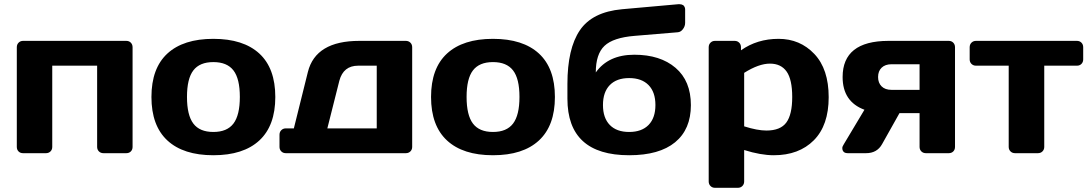

<svg xmlns="http://www.w3.org/2000/svg" viewBox="-20 -730 5192 915"><path d="M60.1 -29.8V-504.9Q60.1 -518.1 68.6 -526.6Q77.1 -535.2 89.8 -535.2H582Q595.2 -535.2 603.5 -526.6Q611.8 -518.1 611.8 -504.9V-29.8Q611.8 -16.6 603.5 -8.3Q595.2 0 582 0H473.1Q460 0 451.4 -8.5Q442.9 -17.1 442.9 -29.8V-417H229V-29.8Q229 -16.6 220.5 -8.3Q211.9 0 199.2 0H89.8Q76.7 0 68.4 -8.3Q60.1 -16.6 60.1 -29.8Z M777.8 -60.5Q701.7 -130.9 701.7 -267.8Q701.7 -404.8 777.8 -474.9Q854 -544.9 996.8 -544.9Q1139.6 -544.9 1215.8 -474.9Q1292 -404.8 1292 -267.8Q1292 -130.9 1215.8 -60.5Q1139.6 9.8 996.8 9.8Q854 9.8 777.8 -60.5ZM901.4 -394.5Q871.1 -355 871.1 -268.1Q871.1 -181.2 901.4 -141.1Q931.6 -101.1 996.8 -101.1Q1062 -101.1 1092.5 -141.1Q1123 -181.2 1123 -268.1Q1123 -355 1092.5 -394.5Q1062 -434.1 996.8 -434.1Q931.6 -434.1 901.4 -394.5Z M1312 -29.8V-87.9Q1312 -101.1 1320.6 -109.6Q1329.1 -118.2 1342.3 -118.2H1380.4L1447.3 -387.2Q1484.4 -535.2 1692.4 -535.2H1914.1Q1927.2 -535.2 1935.8 -526.6Q1944.3 -518.1 1944.3 -504.9V-29.8Q1944.3 -17.1 1935.8 -8.5Q1927.2 0 1914.1 0H1342.3Q1329.1 0 1320.6 -8.5Q1312 -17.1 1312 -29.8ZM1540 -118.2H1775.4V-417H1687Q1616.2 -417 1597.2 -345.2Z M2110.4 -60.5Q2034.2 -130.9 2034.2 -267.8Q2034.2 -404.8 2110.4 -474.9Q2186.5 -544.9 2329.3 -544.9Q2472.2 -544.9 2548.3 -474.9Q2624.5 -404.8 2624.5 -267.8Q2624.5 -130.9 2548.3 -60.5Q2472.2 9.8 2329.3 9.8Q2186.5 9.8 2110.4 -60.5ZM2233.9 -394.5Q2203.6 -355 2203.6 -268.1Q2203.6 -181.2 2233.9 -141.1Q2264.2 -101.1 2329.3 -101.1Q2394.5 -101.1 2425 -141.1Q2455.6 -181.2 2455.6 -268.1Q2455.6 -355 2425 -394.5Q2394.5 -434.1 2329.3 -434.1Q2264.2 -434.1 2233.9 -394.5Z M2684.1 -259.8V-330.1Q2684.1 -498 2743.2 -585.4Q2802.2 -672.9 2944.3 -686L3213.4 -710Q3213.4 -710 3218.3 -710Q3228.5 -710 3236.3 -705.1Q3245.1 -696.8 3245.1 -685.1V-621.1Q3245.1 -605 3234.6 -591.1Q3224.1 -577.1 3209.5 -576.2L3004.4 -559.1Q2902.3 -550.8 2860.8 -511.5Q2819.3 -472.2 2819.3 -384.8Q2879.4 -469.2 3002.9 -469.2Q3126.5 -469.2 3199.5 -406.7Q3272.5 -344.2 3272.5 -229Q3272.5 -113.8 3197.3 -52Q3122.1 9.8 2978.5 9.8Q2684.1 9.8 2684.1 -259.8ZM2978.3 -357.9Q2918.5 -357.9 2886 -324.5Q2853.5 -291 2853.5 -229.5Q2853.5 -168 2886 -134.5Q2918.5 -101.1 2978.3 -101.1Q3038.1 -101.1 3070.8 -134.5Q3103.5 -168 3103.5 -229.5Q3103.5 -291 3070.8 -324.5Q3038.1 -357.9 2978.3 -357.9Z M3357.4 134.8V-504.9Q3357.4 -518.1 3366 -526.6Q3374.5 -535.2 3387.2 -535.2H3481.4Q3494.1 -535.2 3502.7 -526.6Q3511.2 -518.1 3511.2 -504.9V-490.2Q3588.4 -544.9 3690.4 -544.9Q3792.5 -544.9 3860.8 -472.9Q3929.2 -400.9 3929.2 -266.8Q3929.2 -132.8 3858.4 -61.5Q3787.6 9.8 3667.5 9.8Q3605.5 9.8 3526.4 -15.1V134.8Q3526.4 147.9 3517.8 156.5Q3509.3 165 3496.6 165H3387.2Q3374.5 165 3366 156.5Q3357.4 147.9 3357.4 134.8ZM3526.4 -127.9Q3589.4 -107.9 3632.3 -107.9Q3699.2 -107.9 3727.3 -146Q3755.4 -184.1 3755.4 -267.6Q3755.4 -351.1 3728.8 -388.9Q3702.1 -426.8 3649.2 -426.8Q3596.2 -426.8 3526.4 -382.8Z M3995.6 -362.8Q3995.6 -534.7 4213.4 -535.2H4501.5Q4514.6 -535.2 4522.9 -526.6Q4531.2 -518.1 4531.2 -504.9V-29.8Q4531.2 -16.6 4522.9 -8.3Q4514.6 0 4501.5 0H4392.6Q4379.4 0 4370.8 -8.5Q4362.3 -17.1 4362.3 -29.8V-190.9H4266.6L4183.6 -43Q4159.7 0 4107.4 0H4019.5Q4001.5 0 3996.1 -13.2Q3994.1 -17.6 3994.1 -24.7Q3994.1 -31.7 4001.5 -43L4099.6 -207Q3995.6 -245.6 3995.6 -362.8ZM4228.5 -301.8H4362.3V-423.8H4228.5Q4198.7 -423.8 4181.6 -407.5Q4164.6 -391.1 4164.6 -363Q4164.6 -335 4181.4 -318.4Q4198.2 -301.8 4228.5 -301.8Z M4601.1 -446.8V-504.9Q4601.1 -518.1 4609.6 -526.6Q4618.2 -535.2 4631.3 -535.2H5112.3Q5125.5 -535.2 5133.8 -526.6Q5142.1 -518.1 5142.1 -504.9V-446.8Q5142.1 -434.1 5133.8 -425.5Q5125.5 -417 5112.3 -417H4956.5V-29.8Q4956.5 -17.1 4948 -8.5Q4939.5 0 4926.3 0H4817.4Q4804.2 0 4795.7 -8.5Q4787.1 -17.1 4787.1 -29.8V-417H4631.3Q4618.2 -417 4609.6 -425.5Q4601.1 -434.1 4601.1 -446.8Z"/></svg>

Font: Days One
Style: Regular
Weight: 400
Designer: Alexander Kalachev, Alexey Maslov, Jovanny Lemonad
Foundry: Alexander Kalachev, Alexey Maslov, Jovanny Lemonad
Version: Version 1.002